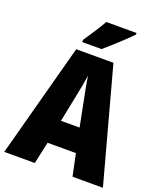

<svg xmlns="http://www.w3.org/2000/svg" viewBox="-165 -1031 951 1134"><g transform="rotate(20 310.0 -463.5)"><path d="M494 -917V-927H304C280 -883 243 -829 211 -781V-767H332C383 -810 461 -882 494 -917ZM429 0H620L426 -715H192L0 0H192L222 -138H400ZM340 -434 369 -287H252L282 -436C293 -487 305 -551 311 -592C317 -549 330 -483 340 -434Z"/></g></svg>

Font: Noto Sans Devanagari Condensed Black
Style: Regular
Weight: 900
Width: 3
Designer: Jelle Bosma - Monotype Design Team
Foundry: Monotype Imaging Inc.
Version: Version 2.004